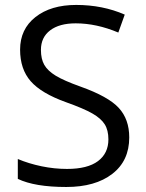

<svg xmlns="http://www.w3.org/2000/svg" viewBox="-20 -744 589 774"><path d="M501 -189.9Q501 -95.7 432.6 -43Q364.3 9.8 247.1 9.8Q120.1 9.8 51.8 -22.9V-103Q95.7 -84.5 147.5 -73.7Q199.2 -63 250 -63Q333 -63 375 -94.5Q417 -126 417 -182.1Q417 -219.2 402.1 -242.9Q387.2 -266.6 352.3 -286.6Q317.4 -306.6 246.1 -332Q146.5 -367.7 103.8 -416.5Q61 -465.3 61 -543.9Q61 -626.5 123 -675.3Q185.1 -724.1 287.1 -724.1Q393.6 -724.1 482.9 -685.1L457 -612.8Q368.7 -649.9 285.2 -649.9Q219.2 -649.9 182.1 -621.6Q145 -593.3 145 -543Q145 -505.9 158.7 -482.2Q172.4 -458.5 204.8 -438.7Q237.3 -418.9 304.2 -395Q416.5 -355 458.7 -309.1Q501 -263.2 501 -189.9Z"/></svg>

Font: f3_21440 
Style: Regular
Weight: 400
Foundry: Ascender Corporation
Version: Version 1.10